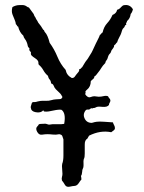

<svg xmlns="http://www.w3.org/2000/svg" viewBox="-20 -735 572 761"><path d="M102.5 -314.5 106.4 -327.1Q109.4 -331.1 114.3 -330.6Q119.1 -330.1 123 -331.1Q127 -332 129.9 -333Q132.8 -334 140.6 -335Q148.4 -335.9 161.1 -335.4Q173.8 -335 183.1 -337.9Q192.4 -340.8 202.1 -341.3Q211.9 -341.8 218.3 -342.3Q224.6 -342.8 227.5 -350.6Q222.7 -361.3 214.8 -368.2Q207 -375 201.2 -381.3Q195.3 -387.7 192.9 -395Q190.4 -402.3 182.6 -404.3Q181.6 -415 176.8 -419.9Q171.9 -424.8 169.9 -434.6Q159.2 -443.4 151.9 -456.5Q144.5 -469.7 133.8 -478.5Q131.8 -481.4 132.3 -485.8Q132.8 -490.2 129.4 -495.1Q126 -500 118.2 -504.9Q110.4 -509.8 106 -514.2Q101.6 -518.6 102.5 -523.9Q103.5 -529.3 99.6 -531.2Q94.7 -536.1 96.7 -543.9Q90.8 -547.9 89.8 -554.2Q88.9 -560.5 85.9 -567.9Q83 -575.2 78.6 -580.6Q74.2 -585.9 72.3 -593.8Q57.6 -606.4 51.8 -629.9Q47.9 -629.9 47.4 -633.3Q46.9 -636.7 43 -638.7Q42 -647.5 38.6 -655.3Q35.2 -663.1 29.8 -676.8Q24.4 -690.4 29.3 -707Q43 -714.8 56.6 -714.8H72.3Q80.1 -713.9 85 -710Q89.8 -706.1 94.7 -705.1Q107.4 -688.5 113.3 -679.7Q117.2 -668.9 118.2 -668.9Q119.1 -668.9 121.1 -664.1Q123 -659.2 126 -655.3Q128.9 -651.4 129.9 -648.4Q130.9 -645.5 136.7 -638.7Q142.6 -631.8 147 -624Q151.4 -616.2 152.8 -616.2Q154.3 -616.2 155.3 -612.8Q156.2 -609.4 158.2 -607.4Q168.9 -596.7 176.8 -565.4Q195.3 -540 207.5 -510.3Q219.7 -480.5 240.2 -458Q244.1 -436.5 264.6 -425.8Q272.5 -425.8 275.9 -430.7Q279.3 -435.5 282.7 -439.9Q286.1 -444.3 290.5 -449.2Q294.9 -454.1 293.9 -460.9Q298.8 -460.9 300.8 -463.9Q302.7 -466.8 305.7 -468.8Q310.5 -476.6 314.5 -483.4Q318.4 -490.2 323.2 -496.1Q328.1 -502 330.1 -505.9Q332 -509.8 337.9 -518.6Q343.8 -527.3 347.2 -535.2Q350.6 -543 354 -549.8Q357.4 -556.6 359.9 -562.5Q362.3 -568.4 367.7 -578.1Q373 -587.9 376 -596.7Q379.9 -598.6 381.3 -601.6Q382.8 -604.5 386.7 -606.4Q391.6 -628.9 404.8 -643.1Q418 -657.2 425.8 -675.8Q441.4 -681.6 444.3 -696.3Q453.1 -698.2 460 -707Q461.9 -708 463.4 -710Q464.8 -711.9 468.8 -713.9Q494.1 -719.7 506.8 -698.2Q503.9 -685.5 498 -679.7Q496.1 -662.1 483.4 -651.4Q483.4 -647.5 481 -645Q478.5 -642.6 480.5 -636.7Q475.6 -635.7 474.6 -631.3Q473.6 -627 469.7 -624Q465.8 -621.1 463.9 -614.7Q461.9 -608.4 460.4 -603.5Q459 -598.6 452.6 -586.9Q446.3 -575.2 444.3 -567.4Q441.4 -565.4 439 -561.5Q436.5 -557.6 432.6 -555.7Q432.6 -548.8 428.7 -544.4Q424.8 -540 421.9 -535.2Q418.9 -525.4 416.5 -523.4Q414.1 -521.5 411.6 -517.6Q409.2 -513.7 408.2 -509.8Q407.2 -505.9 405.3 -501Q397.5 -491.2 397.5 -485.4Q386.7 -474.6 381.3 -465.3Q376 -456.1 370.1 -449.2Q364.3 -442.4 361.8 -438.5Q359.4 -434.6 354.5 -432.6Q353.5 -424.8 348.6 -421.4Q343.8 -418 339.8 -413.1Q339.8 -391.6 325.2 -379.9Q320.3 -376 318.4 -372.1Q320.3 -367.2 318.4 -364.3Q316.4 -361.3 321.8 -356Q327.1 -350.6 331.5 -349.6Q335.9 -348.6 341.8 -351.1Q347.7 -353.5 354.5 -353.5L371.1 -351.6Q380.9 -351.6 390.6 -354Q400.4 -356.4 408.2 -353.5Q410.2 -348.6 413.6 -345.2Q417 -341.8 417.5 -337.4Q418 -333 414.6 -327.6Q411.1 -322.3 412.1 -319.3Q405.3 -309.6 385.7 -311.5Q366.2 -313.5 361.3 -310.1Q356.4 -306.6 348.6 -306.6Q344.7 -303.7 343.3 -305.7Q341.8 -307.6 337.9 -303.7Q334 -299.8 327.1 -300.8Q320.3 -301.8 314.9 -290.5Q309.6 -279.3 314.5 -267.6Q322.3 -248 343.8 -248Q345.7 -248 349.6 -249.5Q353.5 -251 363.3 -252.4Q373 -253.9 393.1 -252.4Q413.1 -251 427.7 -250Q428.7 -245.1 432.1 -239.3Q435.5 -233.4 435.5 -227.5Q435.5 -221.7 430.7 -218.3Q425.8 -214.8 420.9 -210.9Q377.9 -219.7 333 -197.3Q331.1 -193.4 329.6 -191.4Q328.1 -189.5 326.2 -185.5Q315.4 -179.7 315.9 -161.1Q316.4 -142.6 315.9 -126.5Q315.4 -110.4 314 -108.4Q312.5 -106.4 311.5 -101.6Q310.5 -96.7 311 -88.4Q311.5 -80.1 310.5 -72.3Q305.7 -60.5 306.2 -59.6Q306.6 -58.6 305.7 -54.2Q304.7 -49.8 304.2 -44.9Q303.7 -40 300.8 -38.1Q302.7 -30.3 302.7 -23.4Q297.9 -18.6 293.5 -11.2Q289.1 -3.9 284.2 -1Q279.3 2 274.4 2Q269.5 2 256.3 4.9Q243.2 7.8 237.3 -2.4Q231.4 -12.7 225.6 -19.5Q223.6 -27.3 225.6 -33.7Q227.5 -40 227.5 -45.9L225.6 -77.1Q225.6 -82 226.6 -85.9Q231.4 -97.7 231.4 -119.1V-182.6Q228.5 -189.5 227.1 -195.3Q225.6 -201.2 214.8 -203.1Q201.2 -200.2 189.5 -201.7Q177.7 -203.1 168 -203.1Q158.2 -203.1 146.5 -201.2Q134.8 -199.2 127.4 -212.4Q120.1 -225.6 127 -232.9Q133.8 -240.2 133.8 -242.2Q136.7 -244.1 146 -244.1Q155.3 -244.1 158.2 -244.6Q161.1 -245.1 167.5 -242.7Q173.8 -240.2 177.2 -241.2Q180.7 -242.2 188 -242.7Q195.3 -243.2 210 -242.7Q224.6 -242.2 234.4 -244.1Q242.2 -287.1 223.6 -299.8Q213.9 -301.8 191.4 -296.9Q168.9 -292 164.1 -292.5Q159.2 -293 156.2 -293Q153.3 -293 151.4 -297.9Q143.6 -288.1 127 -289.6Q110.4 -291 104.5 -299.8Q100.6 -308.6 102.5 -314.5Z"/></svg>

Font: Mountains of Christmas
Style: Bold
Weight: 700
Designer: Crystal Kluge
Foundry: Font Diner, Inc DBA Tart Workshop
Version: Version 1.002